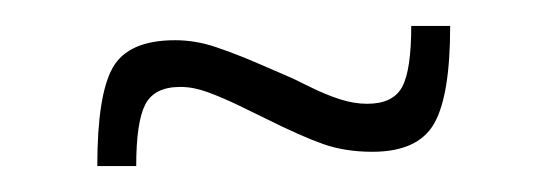

<svg xmlns="http://www.w3.org/2000/svg" viewBox="-20 -376 422 148"><path d="M115 -345Q131 -345 147 -339.5Q163 -334 178 -327.5Q193 -321 200 -318Q205 -316 218 -309.5Q231 -303 242 -299.5Q253 -296 263 -296Q283 -296 290 -309Q297 -322 297 -356H327Q327 -302 314.5 -280.5Q302 -259 267 -259Q246 -259 229 -265Q212 -271 184 -285Q178 -288 164.5 -294.5Q151 -301 140 -305Q129 -309 119 -309Q99 -309 92 -295.5Q85 -282 85 -248H55Q55 -303 67 -324Q79 -345 115 -345Z"/></svg>

Font: Saira Ultra Condensed ExLight
Style: Regular
Weight: 200
Width: 1
Designer: Hector Gatti with collaboration of the Omnibus-Type team
Foundry: Omnibus-Type
Version: Version 1.001; ttfautohint (v1.8)